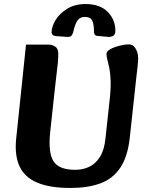

<svg xmlns="http://www.w3.org/2000/svg" viewBox="-20 -916 715 952"><path d="M329 16Q227 16 164.5 -10.5Q102 -37 77 -91Q52 -145 60 -226L109 -695H220Q237 -695 253 -685.5Q269 -676 269 -649Q269 -625 266.5 -601Q264 -577 260 -545Q256 -513 251 -466L229 -262Q218 -160 245 -117Q272 -74 353 -74Q390 -74 421.5 -88.5Q453 -103 475 -137Q497 -171 503 -230L524 -424Q530 -480 528.5 -517Q527 -554 522 -578.5Q517 -603 512.5 -619.5Q508 -636 508 -649Q508 -662 527.5 -672.5Q547 -683 573 -689.5Q599 -696 619 -696Q635 -696 645 -685Q655 -674 660 -658.5Q665 -643 665 -630Q665 -613 662 -584.5Q659 -556 655 -524L624 -238Q614 -140 576.5 -84.5Q539 -29 477 -6.5Q415 16 329 16ZM404 -896Q476 -896 514 -857Q552 -818 552 -765Q552 -743 540 -737.5Q528 -732 517 -733L462 -738Q453 -739 449.5 -745Q446 -751 446 -758Q446 -797 437 -814.5Q428 -832 401 -832Q377 -832 365 -815.5Q353 -799 345 -765Q341 -746 334 -739Q327 -732 313 -733L258 -737Q247 -738 241.5 -743Q236 -748 236 -757Q236 -784 255.5 -816.5Q275 -849 313 -872.5Q351 -896 404 -896Z"/></svg>

Font: Alkatra
Style: Bold
Weight: 700
Designer: Suman Bhandary
Version: Version 1.100;gftools[0.9.22]